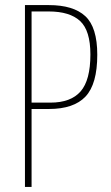

<svg xmlns="http://www.w3.org/2000/svg" viewBox="-20 -734 435 754"><path d="M172 -714Q268 -714 315 -670.5Q362 -627 362 -519Q362 -404 316 -355Q270 -306 172 -306H104V0H78V-714ZM171 -689H104V-331H178Q258 -331 296.5 -375Q335 -419 335 -520Q335 -614 294.5 -651.5Q254 -689 171 -689Z"/></svg>

Font: Noto Sans Thai Looped ExtraCondensed Thin
Style: Regular
Weight: 100
Width: 2
Designer: Sasikarn Vongin, Ben Mitchell
Foundry: The Fontpad Ltd
Version: Version 1.001; ttfautohint (v1.8.4.7-5d5b)